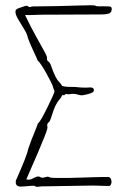

<svg xmlns="http://www.w3.org/2000/svg" viewBox="-20 -722 463 744"><path d="M61 1Q41 1 41 -16Q41 -19 42 -21H41Q66 -78 76.5 -105Q87 -132 90 -147Q93 -157 101 -177.5Q109 -198 117 -217.5Q125 -237 127 -244Q133 -248 143 -266Q153 -284 164 -306.5Q175 -329 183 -346.5Q191 -364 191 -367Q191 -372 188.5 -376Q186 -380 185 -387Q183 -393 175.5 -408Q168 -423 158.5 -440Q149 -457 140 -470.5Q131 -484 126 -487Q124 -494 115.5 -511.5Q107 -529 99 -547.5Q91 -566 88 -575Q86 -589 73.5 -609Q61 -629 50 -648Q39 -667 40 -677Q39 -686 53 -690.5Q67 -695 78 -699Q85 -701 89 -697Q97 -692 103 -697Q216 -698 280.5 -700.5Q345 -703 350 -700Q354 -697 364.5 -697.5Q375 -698 403 -697Q413 -697 413 -687Q413 -675 404 -670.5Q395 -666 368 -666L136 -665Q123 -665 108.5 -664Q94 -663 77 -664Q98 -620 118.5 -583Q139 -546 151.5 -523.5Q164 -501 162 -497Q161 -488 167 -484Q173 -480 176 -472Q188 -438 195.5 -424Q203 -410 209 -404.5Q215 -399 221 -389Q229 -386 243.5 -385.5Q258 -385 271 -385Q306 -381 325 -383Q344 -385 344 -372Q344 -365 331 -360.5Q318 -356 301 -353Q291 -352 279 -356Q267 -360 249 -357Q244 -356 239.5 -357.5Q235 -359 230 -354Q229 -352 222 -354Q216 -342 210 -336Q204 -330 196 -314.5Q188 -299 176 -260Q173 -251 167.5 -247Q162 -243 163 -233Q165 -230 163 -222Q161 -214 153 -193.5Q145 -173 128 -133Q111 -93 82 -27Q84 -26 88 -26Q97 -25 105 -29.5Q113 -34 121.5 -37Q130 -40 138 -35Q142 -32 150 -34Q156 -36 162 -37Q168 -38 175 -34Q177 -33 197 -32.5Q217 -32 245.5 -32.5Q274 -33 302 -34Q330 -35 350 -35.5Q370 -36 373 -36H399Q409 -36 411.5 -23Q414 -10 406 -2Q405 -1 390.5 -1.5Q376 -2 360.5 -2.5Q345 -3 340 -3L154 0H143Q138 0 129 1.5Q120 3 115 -1Q113 -3 102 -2Q91 -1 79.5 0Q68 1 61 1Z"/></svg>

Font: Sankofa Display
Style: Regular
Weight: 400
Designer: Batsirai Madzonga
Foundry: Batsirai Madzonga
Version: Version 1.000; ttfautohint (v1.8.4.7-5d5b)